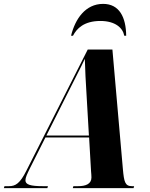

<svg xmlns="http://www.w3.org/2000/svg" viewBox="-77 -969 771 989"><path d="M289 -785H299C318 -822 356 -861 440 -861C517 -861 556 -825 563 -785H573C572 -880 538 -949 454 -949C363 -949 310 -871 289 -785ZM-57 0H167L170 -10H144C80 -10 54 -18 54 -40C54 -55 63 -73 77 -102L157 -261H382L392 -87C393 -76 394 -64 394 -55C394 -21 364 -10 325 -10H301L298 0H611L614 -10H603C567 -10 562 -32 556 -98L502 -714H375L59 -90C26 -24 3 -10 -31 -10H-54ZM263 -472C304 -555 339 -620 360 -666C361 -619 365 -537 369 -478L381 -271H162Z"/></svg>

Font: Noto Serif Display Condensed ExtraBold
Style: Italic
Weight: 800
Width: 3
Italic angle: -12°
Designer: Monotype Design Team
Foundry: Monotype Imaging Inc.
Version: Version 2.009